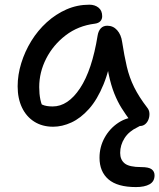

<svg xmlns="http://www.w3.org/2000/svg" viewBox="-20 -520 666 803"><path d="M202.2 10Q157 10 123.6 -11Q90.2 -32 72 -70.1Q53.8 -108.2 53.8 -159Q53.8 -207 68.9 -255.9Q84 -304.8 111 -348.7Q138 -392.6 175.6 -426.8Q213.2 -461 258.2 -480.7Q303.2 -500.4 353.8 -500.4Q376.6 -500.4 392 -488.1Q407.4 -475.8 407.4 -452Q407.4 -439.8 399.9 -431.5Q392.4 -423.2 377 -421Q307 -412.4 254.6 -372.2Q202.2 -332 173.1 -274.9Q144 -217.8 144 -155.8Q144 -127.4 148.8 -103.9Q153.6 -80.4 170.6 -43.4L119 -111.8Q141.6 -89.2 157.4 -82Q173.2 -74.8 200.4 -74.8Q264.2 -74.8 314.6 -150.7Q365 -226.6 388.4 -372Q391.6 -390.8 401.7 -401.6Q411.8 -412.4 428.8 -412.4Q453.4 -412.4 470 -393.7Q486.6 -375 490.8 -344.8Q499.6 -287.4 510.3 -241.6Q521 -195.8 541.1 -155.2Q561.2 -114.6 595.4 -70.2Q604 -59.8 604.9 -46.7Q605.8 -33.6 601.3 -21.2Q596.8 -8.8 587.5 -0.9Q578.2 7 565.2 7Q551 7 542.2 1.2Q533.4 -4.6 525.4 -14.4Q505.8 -40.6 488.8 -67.5Q471.8 -94.4 458 -128.9Q444.2 -163.4 434.3 -210.6Q424.4 -257.8 419.8 -323.4L452.6 -323.8Q439.4 -231.8 413.2 -167.6Q387 -103.4 352.2 -64.5Q317.4 -25.6 278.7 -7.8Q240 10 202.2 10ZM548.6 262.4Q471 262.4 433.6 230.1Q396.2 197.8 396.2 139.6Q396.2 94.4 417.5 55.9Q438.8 17.4 474.8 -6.5Q510.8 -30.4 554.2 -30.4Q565 -30.4 571.5 -25.4Q578 -20.4 578 -11.4Q578 -4.6 573.7 0.4Q569.4 5.4 554.4 12.6Q519.2 29.2 500.9 57.8Q482.6 86.4 482.6 119.6Q482.6 148.2 501.6 163.5Q520.6 178.8 570.6 178.8Q602.4 178.8 614.4 188.1Q626.4 197.4 626.4 213.2Q626.4 239 605.5 250.7Q584.6 262.4 548.6 262.4Z"/></svg>

Font: Shantell Sans Light
Style: Regular
Weight: 300
Designer: Stephen Nixon, Anya Danilova, Shantell Martin
Foundry: Arrow Type
Version: Version 1.011;[c5ecc13dd]